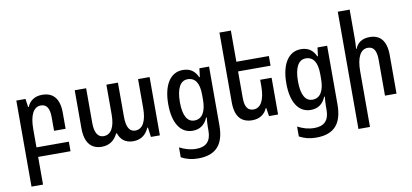

<svg xmlns="http://www.w3.org/2000/svg" viewBox="-86 -1060 3446 1606"><g transform="rotate(-10 1637.5 -257.0)"><path d="M68 236H166V1H441V-80H166V-236C166 -355 201 -419 262 -419C310 -419 335 -385 335 -306V-191H433V-327C433 -451 379 -505 288 -505C225 -505 181 -474 161 -424H156L146 -495H68Z M707 10C774 10 818 -27 842 -79H849C865 -28 904 10 973 10C1047 10 1087 -33 1107 -81H1113L1124 0H1200V-495H1102V-249C1102 -141 1070 -75 1005 -75C960 -75 931 -112 931 -204V-495H833V-242C833 -132 798 -75 736 -75C691 -75 661 -113 661 -199V-495H564V-173C564 -49 616 10 707 10Z M1483 246C1640 246 1705 161 1705 3V-495H1623L1614 -422H1609C1584 -477 1545 -505 1483 -505C1375 -505 1314 -404 1314 -244C1314 -83 1375 10 1478 10C1539 10 1582 -20 1607 -80H1612C1609 -49 1607 -21 1607 1V33C1607 121 1565 164 1482 164C1430 164 1387 151 1340 127V211C1383 234 1427 246 1483 246ZM1507 -72C1449 -72 1413 -125 1413 -243C1413 -359 1447 -422 1509 -422C1576 -422 1607 -369 1607 -271V-232C1607 -132 1574 -72 1507 -72Z M2204 -312H2107V-259C2107 -140 2071 -77 2010 -77C1963 -77 1937 -109 1937 -188V-413H2213V-495H1937V-760H1840V-168C1840 -44 1893 10 1985 10C2047 10 2091 -21 2112 -71H2116L2127 0H2204Z M2486 246C2643 246 2708 161 2708 3V-495H2626L2617 -422H2612C2587 -477 2548 -505 2486 -505C2378 -505 2317 -404 2317 -244C2317 -83 2378 10 2481 10C2542 10 2585 -20 2610 -80H2615C2612 -49 2610 -21 2610 1V33C2610 121 2568 164 2485 164C2433 164 2390 151 2343 127V211C2386 234 2430 246 2486 246ZM2510 -72C2452 -72 2416 -125 2416 -243C2416 -359 2450 -422 2512 -422C2579 -422 2610 -369 2610 -271V-232C2610 -132 2577 -72 2510 -72Z M2946 -760H2845V236H2943V-236C2943 -355 2978 -419 3039 -419C3087 -419 3112 -385 3112 -306V0H3210V-327C3210 -451 3157 -505 3070 -505C3005 -505 2966 -476 2946 -427H2942C2944 -455 2946 -483 2946 -510Z"/></g></svg>

Font: Noto Sans Armenian Condensed Medium
Style: Regular
Weight: 500
Width: 3
Designer: Monotype Design Team
Foundry: Monotype Imaging Inc.
Version: Version 2.008